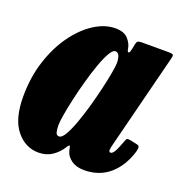

<svg xmlns="http://www.w3.org/2000/svg" viewBox="-106 -629 703 743"><g transform="rotate(20 245.0 -257.0)"><path d="M484 -115Q464 -50.5 421.8 -14.8Q379.5 21 318 21Q286 21 265.8 6.5Q245.5 -8 240 -28Q238.5 -33.5 238 -36.5Q237.5 -39.5 237 -42.5Q235 -51 231.8 -49Q228.5 -47 221.5 -35.5Q207.5 -13.5 184.2 2Q161 17.5 129.5 17.5Q74.5 17.5 37.2 -28.8Q0 -75 0 -166.5Q0 -246.5 22 -314Q44 -381.5 80 -431.2Q116 -481 159.5 -508.8Q203 -536.5 246 -536.5Q282.5 -536.5 299 -517.2Q315.5 -498 318 -479Q319.5 -467 324.5 -466Q329.5 -465 333.5 -485L337.5 -505Q339 -513 342.8 -516.5Q346.5 -520 358 -520H469.5Q486.5 -520 489 -515.8Q491.5 -511.5 487.5 -498L389.5 -110.5Q388 -106.5 386.5 -98.5Q385 -90.5 385 -87Q385 -77.5 391.5 -77.5Q398.5 -77.5 406 -88.8Q413.5 -100 427 -136.5Q430.5 -146.5 433.2 -149Q436 -151.5 451.5 -148.5L476.5 -143Q484.5 -141.5 486.2 -136Q488 -130.5 484 -115ZM296.5 -410.5Q297 -426.5 292.2 -439.8Q287.5 -453 276 -453Q265 -453 252.8 -431.5Q240.5 -410 228.2 -375.5Q216 -341 204.8 -300.8Q193.5 -260.5 184.8 -221.5Q176 -182.5 171 -152.5Q166 -122.5 166 -109.5Q166 -92.5 169 -80.5Q172 -68.5 183 -68.5Q194.5 -68.5 207 -90Q219.5 -111.5 232.2 -146.5Q245 -181.5 256.5 -222.2Q268 -263 277 -301.8Q286 -340.5 291.2 -369.8Q296.5 -399 296.5 -410.5Z"/></g></svg>

Font: Besley* Condensed Heavy
Style: Italic
Weight: 800
Width: 3
Italic angle: -13°
Designer: Owen Earl
Foundry: indestructible type*
Version: Version 3.000; ttfautohint (v1.8.3)